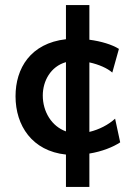

<svg xmlns="http://www.w3.org/2000/svg" viewBox="-20 -597 536 754"><path d="M331 -577H239V-443C100 -427 41 -329 41 -219C41 -104 106 -4 239 10V137H331V6C381 -2 425 -20 452 -38L432 -131C406 -107 369 -88 331 -79V-352C368 -344 402 -329 421 -312L447 -405C420 -422 377 -435 331 -441ZM148 -222C148 -279 179 -336 239 -353V-81C183 -101 148 -158 148 -222Z"/></svg>

Font: Quattrocento Sans
Style: Bold
Weight: 700
Designer: Pablo Impallari
Foundry: Pablo Impallari, Igino Marini, Brenda Gallo
Version: Version 2.000